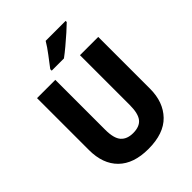

<svg xmlns="http://www.w3.org/2000/svg" viewBox="-260 -1066 1211 1211"><g transform="rotate(-45 345.5 -460.5)"><path d="M619 -252Q619 -133 550 -61.5Q481 10 343 10Q212 10 142.5 -58.5Q73 -127 73 -251V-714H236V-269Q236 -192 264 -160.5Q292 -129 346 -129Q404 -129 430 -161.5Q456 -194 456 -270V-714H619ZM545 -921Q527 -903 495.5 -875Q464 -847 430 -818.5Q396 -790 370 -771H261V-784Q286 -817 316.5 -857Q347 -897 367 -931H545Z"/></g></svg>

Font: Noto Sans Tamil SemiCondensed ExtraBold
Style: Regular
Weight: 800
Width: 4
Designer: Jelle Bosma - Monotype Design Team
Foundry: Monotype Imaging Inc.
Version: Version 2.004; ttfautohint (v1.8.4.7-5d5b)